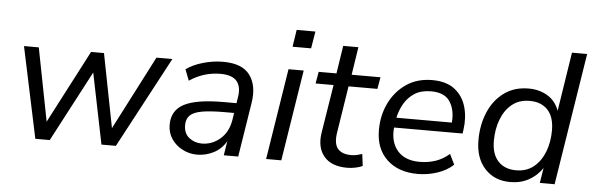

<svg xmlns="http://www.w3.org/2000/svg" viewBox="-47 -858 3147 1021"><g transform="rotate(5 1526.5 -348.0)"><path d="M166 0 63 -486H142L218 -96L421 -486H490L567 -92L770 -486H855L596 0H519L442 -378L243 0Z M1030 9Q988 9 951.5 -10Q915 -29 893 -62Q871 -95 871 -137Q871 -214 936.5 -248Q1002 -282 1146 -282H1215L1220 -312Q1230 -369 1205 -399.5Q1180 -430 1117 -430Q1028 -430 952 -379L929 -438Q965 -464 1018.5 -479.5Q1072 -495 1126 -495Q1228 -495 1269 -439Q1310 -383 1295 -290L1249 0H1172L1184 -76Q1159 -33 1117 -12Q1075 9 1030 9ZM1050 -52Q1104 -52 1147 -88.5Q1190 -125 1201 -190L1207 -229H1157Q1080 -229 1035.5 -221Q991 -213 972 -194Q953 -175 953 -142Q953 -98 982 -75Q1011 -52 1050 -52Z M1486 -607 1500 -698H1600L1585 -607ZM1398 0 1475 -486H1556L1479 0Z M1831 9Q1746 9 1706.5 -39Q1667 -87 1680 -167L1721 -423H1625L1636 -486H1731L1754 -635H1835L1812 -486H1966L1955 -423H1801L1762 -175Q1752 -114 1774.5 -87Q1797 -60 1846 -60Q1863 -60 1877.5 -63.5Q1892 -67 1905 -71L1913 -8Q1900 -1 1876.5 4Q1853 9 1831 9Z M2208 9Q2104 9 2043 -48.5Q1982 -106 1982 -206Q1982 -285 2014 -350.5Q2046 -416 2104 -455.5Q2162 -495 2242 -495Q2318 -495 2362.5 -460Q2407 -425 2423 -368.5Q2439 -312 2430 -247L2427 -226H2061Q2054 -148 2094 -102Q2134 -56 2212 -56Q2258 -56 2297.5 -69.5Q2337 -83 2370 -112L2397 -57Q2363 -25 2312 -8Q2261 9 2208 9ZM2241 -435Q2188 -435 2153 -412.5Q2118 -390 2097.5 -354Q2077 -318 2069 -279H2365Q2371 -345 2342.5 -390Q2314 -435 2241 -435Z M2701 9Q2617 9 2565.5 -47Q2514 -103 2514 -199Q2514 -280 2542.5 -347.5Q2571 -415 2625.5 -455Q2680 -495 2757 -495Q2812 -495 2856 -469.5Q2900 -444 2920 -391L2969 -705H3050L2938 0H2859L2872 -81Q2844 -39 2800.5 -15Q2757 9 2701 9ZM2727 -56Q2783 -56 2821 -87Q2859 -118 2879 -169.5Q2899 -221 2899 -284Q2899 -356 2864 -393Q2829 -430 2768 -430Q2712 -430 2674 -399.5Q2636 -369 2616 -317Q2596 -265 2596 -202Q2596 -131 2631 -93.5Q2666 -56 2727 -56Z"/></g></svg>

Font: Nunito Sans
Style: Italic
Weight: 400
Italic angle: -9°
Designer: Vernon Adams
Foundry: Vernon Adams
Version: Version 3.006; ttfautohint (v1.8.3)